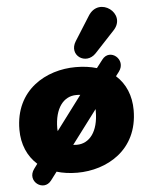

<svg xmlns="http://www.w3.org/2000/svg" viewBox="-58 -837 731 944"><g transform="rotate(-5 308.0 -365.0)"><path d="M290 12C435 12 592 -73 592 -271C592 -342 567 -402 520 -444L536 -465C579 -522 501 -586 460 -531L430 -492C400 -501 365 -506 326 -506C181 -506 24 -421 24 -223C24 -151 50 -91 97 -49L80 -26C36 33 117 92 157 39L188 -2C218 7 252 12 290 12ZM299 -125 281 -126 406 -292V-281C406 -180 361 -125 299 -125ZM430 -565 528 -670C600 -747 471 -845 413 -752L338 -633C296 -566 378 -510 430 -565ZM210 -213C210 -314 255 -369 317 -369C324 -369 331 -369 337 -368L211 -200Z"/></g></svg>

Font: SN Pro Black
Style: Italic
Weight: 900
Italic angle: -9°
Designer: Tobias Whetton
Foundry: Supernotes
Version: Version 1.001;Glyphs 3.2 (3249)